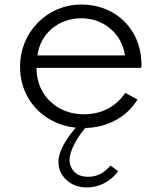

<svg xmlns="http://www.w3.org/2000/svg" viewBox="-20 -548 708 846"><path d="M363 278C416.5 278 470 250.5 500.5 206L467 181.5C437.5 215.5 406 231 369.5 231C342 231 321.5 223.5 307.5 209C293.5 194.5 286.5 177 286.5 157.5C286.5 137 294 113 309 84.5C320.5 62 336 39 355.5 16C403 15 447 4 487 -17C528.5 -39 561.5 -70 586 -109.5L532 -138.5C490.5 -78 428 -44.5 350.5 -44.5C310 -44.5 274 -53.5 242.5 -71C179.5 -106 141 -169 141 -249H602C603.5 -256.5 603.5 -260 603.5 -268C602 -319 590 -364 567 -403C520.5 -481 439 -528 337.5 -528C263.5 -528 196.5 -498.5 147 -448.5C97.5 -398.5 68.5 -330.5 68.5 -254C68.5 -203 80.5 -157 104.5 -116.5C128.5 -75.5 161.5 -43 204 -19.5C237 -1 273.5 10.5 314 14.5C291.5 40 274 65 261 88.5C245.5 117 237.5 142.5 237.5 166C237.5 196.5 249.5 223 273 245C296.5 267 326.5 278 363 278ZM145 -304C158 -400.5 237.5 -467.5 338.5 -467.5C436.5 -467.5 517.5 -399.5 530.5 -304Z"/></svg>

Font: Spartan
Style: Regular
Weight: 400
Designer: Matt Bailey, Mirko Velimirovic
Foundry: Matt Bailey
Version: Version 1.003